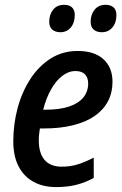

<svg xmlns="http://www.w3.org/2000/svg" viewBox="-20 -760 503 790"><path d="M211.4 9.8Q157.2 9.8 117.7 -12Q78.1 -33.7 56.4 -75.7Q34.7 -117.7 34.7 -177.7Q34.7 -249.5 52.7 -316.2Q70.8 -382.8 105.2 -435.5Q139.6 -488.3 188.7 -519.3Q237.8 -550.3 299.8 -550.3Q368.2 -550.3 405.5 -516.4Q442.9 -482.4 442.9 -422.9Q442.9 -379.4 424.6 -344Q406.2 -308.6 370.4 -283.4Q334.5 -258.3 281.5 -244.9Q228.5 -231.4 158.7 -231.4H144Q142.1 -219.7 140.9 -207.3Q139.6 -194.8 139.6 -182.6Q139.6 -129.4 163.6 -101.8Q187.5 -74.2 233.9 -74.2Q269 -74.2 298.6 -83.3Q328.1 -92.3 365.7 -111.3V-27.8Q330.6 -8.8 293.7 0.5Q256.8 9.8 211.4 9.8ZM157.7 -308.6H168Q226.1 -308.6 264.9 -321.8Q303.7 -335 323.2 -359.4Q342.8 -383.8 342.8 -417Q342.8 -440.4 329.6 -454.1Q316.4 -467.8 289.6 -467.8Q262.7 -467.8 236.8 -448.2Q210.9 -428.7 190.4 -392.8Q169.9 -356.9 157.7 -308.6ZM398.9 -627.4Q377.9 -627.4 365.5 -638.2Q353 -648.9 353 -670.9Q353 -699.7 369.1 -720Q385.3 -740.2 415 -740.2Q435.1 -740.2 447 -729.7Q459 -719.2 459 -697.8Q459 -666.5 442.4 -647Q425.8 -627.4 398.9 -627.4ZM228.5 -627.4Q207.5 -627.4 195.1 -638.2Q182.6 -648.9 182.6 -670.9Q182.6 -699.7 198.5 -720Q214.4 -740.2 244.1 -740.2Q257.8 -740.2 267.3 -735.6Q276.9 -731 282.2 -721.7Q287.6 -712.4 287.6 -697.8Q287.6 -666.5 271.2 -647Q254.9 -627.4 228.5 -627.4Z"/></svg>

Font: Open Sans SemiCondensed SemiBold
Style: Italic
Weight: 600
Width: 4
Italic angle: -12°
Designer: Monotype Design Team
Foundry: Monotype Imaging Inc.
Version: Version 3.000